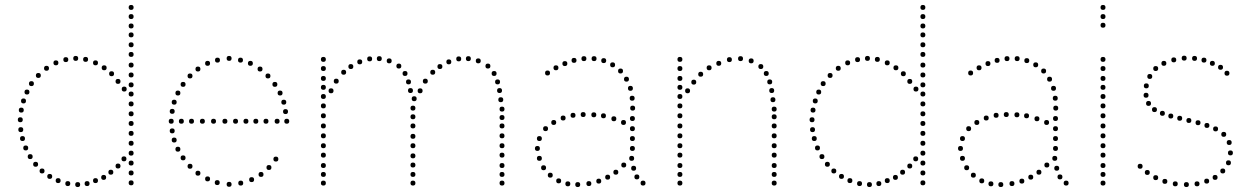

<svg xmlns="http://www.w3.org/2000/svg" viewBox="-20 -750 5052 776"><path d="M366 -486Q356 -486 356 -496Q356 -506 366 -506Q376 -506 376 -496Q376 -486 366 -486ZM326 -500Q316 -500 316 -510Q316 -520 326 -520Q336 -520 336 -510Q336 -500 326 -500ZM286 -504Q276 -504 276 -514Q276 -524 286 -524Q296 -524 296 -514Q296 -504 286 -504ZM246 -499Q236 -499 236 -509Q236 -519 246 -519Q256 -519 256 -509Q256 -499 246 -499ZM206 -486Q196 -486 196 -496Q196 -506 206 -506Q216 -506 216 -496Q216 -486 206 -486ZM401 -466Q391 -466 391 -476Q391 -486 401 -486Q411 -486 411 -476Q411 -466 401 -466ZM168 -464Q158 -464 158 -474Q158 -484 168 -484Q178 -484 178 -474Q178 -464 168 -464ZM431 -442Q421 -442 421 -452Q421 -462 431 -462Q441 -462 441 -452Q441 -442 431 -442ZM135 -435Q125 -435 125 -445Q125 -455 135 -455Q145 -455 145 -445Q145 -435 135 -435ZM89 -368Q79 -368 79 -378Q79 -388 89 -388Q99 -388 99 -378Q99 -368 89 -368ZM75 -332Q65 -332 65 -342Q65 -352 75 -352Q85 -352 85 -342Q85 -332 75 -332ZM62 -256Q52 -256 52 -266Q52 -276 62 -276Q72 -276 72 -266Q72 -256 62 -256ZM64 -216Q54 -216 54 -226Q54 -236 64 -236Q74 -236 74 -226Q74 -216 64 -216ZM71 -180Q61 -180 61 -190Q61 -200 71 -200Q81 -200 81 -190Q81 -180 71 -180ZM84 -142Q74 -142 74 -152Q74 -162 84 -162Q94 -162 94 -152Q94 -142 84 -142ZM102 -107Q92 -107 92 -117Q92 -127 102 -127Q112 -127 112 -117Q112 -107 102 -107ZM457 -69Q447 -69 447 -79Q447 -89 457 -89Q467 -89 467 -79Q467 -69 457 -69ZM124 -76Q114 -76 114 -86Q114 -96 124 -96Q134 -96 134 -86Q134 -76 124 -76ZM399 -23Q389 -23 389 -33Q389 -43 399 -43Q409 -43 409 -33Q409 -23 399 -23ZM366 -10Q356 -10 356 -20Q356 -30 366 -30Q376 -30 376 -20Q376 -10 366 -10ZM215 -10Q205 -10 205 -20Q205 -30 215 -30Q225 -30 225 -20Q225 -10 215 -10ZM181 -27Q171 -27 171 -37Q171 -47 181 -47Q191 -47 191 -37Q191 -27 181 -27ZM510 -241Q500 -241 500 -251Q500 -261 510 -261Q520 -261 520 -251Q520 -241 510 -241ZM510 -201Q500 -201 500 -211Q500 -221 510 -221Q520 -221 520 -211Q520 -201 510 -201ZM510 -161Q500 -161 500 -171Q500 -181 510 -181Q520 -181 520 -171Q520 -161 510 -161ZM510 -121Q500 -121 500 -131Q500 -141 510 -141Q520 -141 520 -131Q520 -121 510 -121ZM510 -81Q500 -81 500 -91Q500 -101 510 -101Q520 -101 520 -91Q520 -81 510 -81ZM510 -41Q500 -41 500 -51Q500 -61 510 -61Q520 -61 520 -51Q520 -41 510 -41ZM510 -1Q500 -1 500 -11Q500 -21 510 -21Q520 -21 520 -11Q520 -1 510 -1ZM510 -559Q500 -559 500 -569Q500 -579 510 -579Q520 -579 520 -569Q520 -559 510 -559ZM510 -520Q500 -520 500 -530Q500 -540 510 -540Q520 -540 520 -530Q520 -520 510 -520ZM510 -477Q500 -477 500 -487Q500 -497 510 -497Q520 -497 520 -487Q520 -477 510 -477ZM510 -397Q500 -397 500 -407Q500 -417 510 -417Q520 -417 520 -407Q520 -397 510 -397ZM510 -360Q500 -360 500 -370Q500 -380 510 -380Q520 -380 520 -370Q520 -360 510 -360ZM510 -320Q500 -320 500 -330Q500 -340 510 -340Q520 -340 520 -330Q520 -320 510 -320ZM510 -280Q500 -280 500 -290Q500 -300 510 -300Q520 -300 520 -290Q520 -280 510 -280ZM510 -710Q500 -710 500 -720Q500 -730 510 -730Q520 -730 520 -720Q520 -710 510 -710ZM510 -673Q500 -673 500 -683Q500 -693 510 -693Q520 -693 520 -683Q520 -673 510 -673ZM510 -635Q500 -635 500 -645Q500 -655 510 -655Q520 -655 520 -645Q520 -635 510 -635ZM510 -599Q500 -599 500 -609Q500 -619 510 -619Q520 -619 520 -609Q520 -599 510 -599ZM510 -437Q500 -437 500 -447Q500 -457 510 -457Q520 -457 520 -447Q520 -437 510 -437ZM107 -402Q97 -402 97 -412Q97 -422 107 -422Q117 -422 117 -412Q117 -402 107 -402ZM66 -295Q56 -295 56 -305Q56 -315 66 -315Q76 -315 76 -305Q76 -295 66 -295ZM457 -411Q447 -411 447 -421Q447 -431 457 -431Q467 -431 467 -421Q467 -411 457 -411ZM482 -380Q472 -380 472 -390Q472 -400 482 -400Q492 -400 492 -390Q492 -380 482 -380ZM481 -98Q471 -98 471 -108Q471 -118 481 -118Q491 -118 491 -108Q491 -98 481 -98ZM294 6Q284 6 284 -4Q284 -14 294 -14Q304 -14 304 -4Q304 6 294 6ZM332 2Q322 2 322 -8Q322 -18 332 -18Q342 -18 342 -8Q342 2 332 2ZM428 -44Q418 -44 418 -54Q418 -64 428 -64Q438 -64 438 -54Q438 -44 428 -44ZM254 2Q244 2 244 -8Q244 -18 254 -18Q264 -18 264 -8Q264 2 254 2ZM150 -49Q140 -49 140 -59Q140 -69 150 -69Q160 -69 160 -59Q160 -49 150 -49Z M906 -504Q896 -504 896 -514Q896 -524 906 -524Q916 -524 916 -514Q916 -504 906 -504ZM952 -497Q942 -497 942 -507Q942 -517 952 -517Q962 -517 962 -507Q962 -497 952 -497ZM992 -484Q982 -484 982 -494Q982 -504 992 -504Q1002 -504 1002 -494Q1002 -484 992 -484ZM1031 -461Q1021 -461 1021 -471Q1021 -481 1031 -481Q1041 -481 1041 -471Q1041 -461 1031 -461ZM1063 -433Q1053 -433 1053 -443Q1053 -453 1063 -453Q1073 -453 1073 -443Q1073 -433 1063 -433ZM1112 -364Q1102 -364 1102 -374Q1102 -384 1112 -384Q1122 -384 1122 -374Q1122 -364 1112 -364ZM1127 -327Q1117 -327 1117 -337Q1117 -347 1127 -347Q1137 -347 1137 -337Q1137 -327 1127 -327ZM1139 -250Q1129 -250 1129 -260Q1129 -270 1139 -270Q1149 -270 1149 -260Q1149 -250 1139 -250ZM1091 -399Q1081 -399 1081 -409Q1081 -419 1091 -419Q1101 -419 1101 -409Q1101 -399 1091 -399ZM1134 -289Q1124 -289 1124 -299Q1124 -309 1134 -309Q1144 -309 1144 -299Q1144 -289 1134 -289ZM859 -497Q849 -497 849 -507Q849 -517 859 -517Q869 -517 869 -507Q869 -497 859 -497ZM819 -484Q809 -484 809 -494Q809 -504 819 -504Q829 -504 829 -494Q829 -484 819 -484ZM780 -461Q770 -461 770 -471Q770 -481 780 -481Q790 -481 790 -471Q790 -461 780 -461ZM748 -433Q738 -433 738 -443Q738 -453 748 -453Q758 -453 758 -443Q758 -433 748 -433ZM699 -364Q689 -364 689 -374Q689 -384 699 -384Q709 -384 709 -374Q709 -364 699 -364ZM684 -327Q674 -327 674 -337Q674 -347 684 -347Q694 -347 694 -337Q694 -327 684 -327ZM672 -250Q662 -250 662 -260Q662 -270 672 -270Q682 -270 682 -260Q682 -250 672 -250ZM720 -399Q710 -399 710 -409Q710 -419 720 -419Q730 -419 730 -409Q730 -399 720 -399ZM676 -290Q666 -290 666 -300Q666 -310 676 -310Q686 -310 686 -300Q686 -290 676 -290ZM906 -15Q916 -15 916 -5Q916 5 906 5Q896 5 896 -5Q896 -15 906 -15ZM953 -20Q963 -20 963 -10Q963 0 953 0Q943 0 943 -10Q943 -20 953 -20ZM997 -34Q1007 -34 1007 -24Q1007 -14 997 -14Q987 -14 987 -24Q987 -34 997 -34ZM1035 -55Q1045 -55 1045 -45Q1045 -35 1035 -35Q1025 -35 1025 -45Q1025 -55 1035 -55ZM1067 -83Q1077 -83 1077 -73Q1077 -63 1067 -63Q1057 -63 1057 -73Q1057 -83 1067 -83ZM1095 -117Q1105 -117 1105 -107Q1105 -97 1095 -97Q1085 -97 1085 -107Q1085 -117 1095 -117ZM858 -22Q868 -22 868 -12Q868 -2 858 -2Q848 -2 848 -12Q848 -22 858 -22ZM819 -37Q829 -37 829 -27Q829 -17 819 -17Q809 -17 809 -27Q809 -37 819 -37ZM780 -60Q790 -60 790 -50Q790 -40 780 -40Q770 -40 770 -50Q770 -60 780 -60ZM748 -88Q758 -88 758 -78Q758 -68 748 -68Q738 -68 738 -78Q738 -88 748 -88ZM699 -157Q709 -157 709 -147Q709 -137 699 -137Q689 -137 689 -147Q689 -157 699 -157ZM684 -194Q694 -194 694 -184Q694 -174 684 -174Q674 -174 674 -184Q674 -194 684 -194ZM720 -122Q730 -122 730 -112Q730 -102 720 -102Q710 -102 710 -112Q710 -122 720 -122ZM676 -231Q686 -231 686 -221Q686 -211 676 -211Q666 -211 666 -221Q666 -231 676 -231ZM1100 -250Q1090 -250 1090 -260Q1090 -270 1100 -270Q1110 -270 1110 -260Q1110 -250 1100 -250ZM1055 -250Q1045 -250 1045 -260Q1045 -270 1055 -270Q1065 -270 1065 -260Q1065 -250 1055 -250ZM1014 -250Q1004 -250 1004 -260Q1004 -270 1014 -270Q1024 -270 1024 -260Q1024 -250 1014 -250ZM974 -250Q964 -250 964 -260Q964 -270 974 -270Q984 -270 984 -260Q984 -250 974 -250ZM932 -250Q922 -250 922 -260Q922 -270 932 -270Q942 -270 942 -260Q942 -250 932 -250ZM889 -250Q879 -250 879 -260Q879 -270 889 -270Q899 -270 899 -260Q899 -250 889 -250ZM843 -250Q833 -250 833 -260Q833 -270 843 -270Q853 -270 853 -260Q853 -250 843 -250ZM798 -250Q788 -250 788 -260Q788 -270 798 -270Q808 -270 808 -260Q808 -250 798 -250ZM754 -250Q744 -250 744 -260Q744 -270 754 -270Q764 -270 764 -260Q764 -250 754 -250ZM713 -250Q703 -250 703 -260Q703 -270 713 -270Q723 -270 723 -260Q723 -250 713 -250Z M1287 -231Q1277 -231 1277 -241Q1277 -251 1287 -251Q1297 -251 1297 -241Q1297 -231 1287 -231ZM1287 -191Q1277 -191 1277 -201Q1277 -211 1287 -211Q1297 -211 1297 -201Q1297 -191 1287 -191ZM1287 -151Q1277 -151 1277 -161Q1277 -171 1287 -171Q1297 -171 1297 -161Q1297 -151 1287 -151ZM1287 -113Q1277 -113 1277 -123Q1277 -133 1287 -133Q1297 -133 1297 -123Q1297 -113 1287 -113ZM1287 -71Q1277 -71 1277 -81Q1277 -91 1287 -91Q1297 -91 1297 -81Q1297 -71 1287 -71ZM1287 -35Q1277 -35 1277 -45Q1277 -55 1287 -55Q1297 -55 1297 -45Q1297 -35 1287 -35ZM1287 0Q1277 0 1277 -10Q1277 -20 1287 -20Q1297 -20 1297 -10Q1297 0 1287 0ZM1287 -500Q1277 -500 1277 -510Q1277 -520 1287 -520Q1297 -520 1297 -510Q1297 -500 1287 -500ZM1287 -387Q1277 -387 1277 -397Q1277 -407 1287 -407Q1297 -407 1297 -397Q1297 -387 1287 -387ZM1287 -350Q1277 -350 1277 -360Q1277 -370 1287 -370Q1297 -370 1297 -360Q1297 -350 1287 -350ZM1287 -312Q1277 -312 1277 -322Q1277 -332 1287 -332Q1297 -332 1297 -322Q1297 -312 1287 -312ZM1287 -272Q1277 -272 1277 -282Q1277 -292 1287 -292Q1297 -292 1297 -282Q1297 -272 1287 -272ZM1287 -423Q1277 -423 1277 -433Q1277 -443 1287 -443Q1297 -443 1297 -433Q1297 -423 1287 -423ZM1287 -463Q1277 -463 1277 -473Q1277 -483 1287 -483Q1297 -483 1297 -473Q1297 -463 1287 -463ZM1649 -231Q1639 -231 1639 -241Q1639 -251 1649 -251Q1659 -251 1659 -241Q1659 -231 1649 -231ZM1649 -189Q1639 -189 1639 -199Q1639 -209 1649 -209Q1659 -209 1659 -199Q1659 -189 1649 -189ZM1649 -151Q1639 -151 1639 -161Q1639 -171 1649 -171Q1659 -171 1659 -161Q1659 -151 1649 -151ZM1649 -110Q1639 -110 1639 -120Q1639 -130 1649 -130Q1659 -130 1659 -120Q1659 -110 1649 -110ZM1649 -73Q1639 -73 1639 -83Q1639 -93 1649 -93Q1659 -93 1659 -83Q1659 -73 1649 -73ZM1649 -35Q1639 -35 1639 -45Q1639 -55 1649 -55Q1659 -55 1659 -45Q1659 -35 1649 -35ZM1649 0Q1639 0 1639 -10Q1639 -20 1649 -20Q1659 -20 1659 -10Q1659 0 1649 0ZM1474 -502Q1464 -502 1464 -512Q1464 -522 1474 -522Q1484 -522 1484 -512Q1484 -502 1474 -502ZM1513 -503Q1503 -503 1503 -513Q1503 -523 1513 -523Q1523 -523 1523 -513Q1523 -503 1513 -503ZM1553 -494Q1543 -494 1543 -504Q1543 -514 1553 -514Q1563 -514 1563 -504Q1563 -494 1553 -494ZM1592 -473Q1582 -473 1582 -483Q1582 -493 1592 -493Q1602 -493 1602 -483Q1602 -473 1592 -473ZM1617 -443Q1607 -443 1607 -453Q1607 -463 1617 -463Q1627 -463 1627 -453Q1627 -443 1617 -443ZM1639 -374Q1629 -374 1629 -384Q1629 -394 1639 -394Q1649 -394 1649 -384Q1649 -374 1639 -374ZM1654 -341Q1644 -341 1644 -351Q1644 -361 1654 -361Q1664 -361 1664 -351Q1664 -341 1654 -341ZM1631 -409Q1621 -409 1621 -419Q1621 -429 1631 -429Q1641 -429 1641 -419Q1641 -409 1631 -409ZM1649 -303Q1639 -303 1639 -313Q1639 -323 1649 -323Q1659 -323 1659 -313Q1659 -303 1649 -303ZM1434 -490Q1424 -490 1424 -500Q1424 -510 1434 -510Q1444 -510 1444 -500Q1444 -490 1434 -490ZM1649 -268Q1639 -268 1639 -278Q1639 -288 1649 -288Q1659 -288 1659 -278Q1659 -268 1649 -268ZM1398 -471Q1388 -471 1388 -481Q1388 -491 1398 -491Q1408 -491 1408 -481Q1408 -471 1398 -471ZM1369 -448Q1359 -448 1359 -458Q1359 -468 1369 -468Q1379 -468 1379 -458Q1379 -448 1369 -448ZM1339 -412Q1329 -412 1329 -422Q1329 -432 1339 -432Q1349 -432 1349 -422Q1349 -412 1339 -412ZM1318 -373Q1308 -373 1308 -383Q1308 -393 1318 -393Q1328 -393 1328 -383Q1328 -373 1318 -373ZM2009 -231Q1999 -231 1999 -241Q1999 -251 2009 -251Q2019 -251 2019 -241Q2019 -231 2009 -231ZM2009 -191Q1999 -191 1999 -201Q1999 -211 2009 -211Q2019 -211 2019 -201Q2019 -191 2009 -191ZM2009 -151Q1999 -151 1999 -161Q1999 -171 2009 -171Q2019 -171 2019 -161Q2019 -151 2009 -151ZM2009 -113Q1999 -113 1999 -123Q1999 -133 2009 -133Q2019 -133 2019 -123Q2019 -113 2009 -113ZM2009 -71Q1999 -71 1999 -81Q1999 -91 2009 -91Q2019 -91 2019 -81Q2019 -71 2009 -71ZM2009 -35Q1999 -35 1999 -45Q1999 -55 2009 -55Q2019 -55 2019 -45Q2019 -35 2009 -35ZM2009 0Q1999 0 1999 -10Q1999 -20 2009 -20Q2019 -20 2019 -10Q2019 0 2009 0ZM1834 -502Q1824 -502 1824 -512Q1824 -522 1834 -522Q1844 -522 1844 -512Q1844 -502 1834 -502ZM1873 -503Q1863 -503 1863 -513Q1863 -523 1873 -523Q1883 -523 1883 -513Q1883 -503 1873 -503ZM1913 -494Q1903 -494 1903 -504Q1903 -514 1913 -514Q1923 -514 1923 -504Q1923 -494 1913 -494ZM1952 -473Q1942 -473 1942 -483Q1942 -493 1952 -493Q1962 -493 1962 -483Q1962 -473 1952 -473ZM1977 -443Q1967 -443 1967 -453Q1967 -463 1977 -463Q1987 -463 1987 -453Q1987 -443 1977 -443ZM1999 -374Q1989 -374 1989 -384Q1989 -394 1999 -394Q2009 -394 2009 -384Q2009 -374 1999 -374ZM2004 -337Q1994 -337 1994 -347Q1994 -357 2004 -357Q2014 -357 2014 -347Q2014 -337 2004 -337ZM1991 -409Q1981 -409 1981 -419Q1981 -429 1991 -429Q2001 -429 2001 -419Q2001 -409 1991 -409ZM2009 -299Q1999 -299 1999 -309Q1999 -319 2009 -319Q2019 -319 2019 -309Q2019 -299 2009 -299ZM1794 -490Q1784 -490 1784 -500Q1784 -510 1794 -510Q1804 -510 1804 -500Q1804 -490 1794 -490ZM2009 -265Q1999 -265 1999 -275Q1999 -285 2009 -285Q2019 -285 2019 -275Q2019 -265 2009 -265ZM1758 -471Q1748 -471 1748 -481Q1748 -491 1758 -491Q1768 -491 1768 -481Q1768 -471 1758 -471ZM1729 -448Q1719 -448 1719 -458Q1719 -468 1729 -468Q1739 -468 1739 -458Q1739 -448 1729 -448ZM1699 -412Q1689 -412 1689 -422Q1689 -432 1699 -432Q1709 -432 1709 -422Q1709 -412 1699 -412ZM1678 -373Q1668 -373 1668 -383Q1668 -393 1678 -393Q1688 -393 1688 -383Q1688 -373 1678 -373Z M2300 -496Q2290 -496 2290 -506Q2290 -516 2300 -516Q2310 -516 2310 -506Q2310 -496 2300 -496ZM2340 -503Q2330 -503 2330 -513Q2330 -523 2340 -523Q2350 -523 2350 -513Q2350 -503 2340 -503ZM2381 -503Q2371 -503 2371 -513Q2371 -523 2381 -523Q2391 -523 2391 -513Q2391 -503 2381 -503ZM2420 -495Q2410 -495 2410 -505Q2410 -515 2420 -515Q2430 -515 2430 -505Q2430 -495 2420 -495ZM2227 -466Q2217 -466 2217 -476Q2217 -486 2227 -486Q2237 -486 2237 -476Q2237 -466 2227 -466ZM2456 -478Q2446 -478 2446 -488Q2446 -498 2456 -498Q2466 -498 2466 -488Q2466 -478 2456 -478ZM2488 -453Q2478 -453 2478 -463Q2478 -473 2488 -473Q2498 -473 2498 -463Q2498 -453 2488 -453ZM2512 -420Q2502 -420 2502 -430Q2502 -440 2512 -440Q2522 -440 2522 -430Q2522 -420 2512 -420ZM2528 -383Q2518 -383 2518 -393Q2518 -403 2528 -403Q2538 -403 2538 -393Q2538 -383 2528 -383ZM2535 -343Q2525 -343 2525 -353Q2525 -363 2535 -363Q2545 -363 2545 -353Q2545 -343 2535 -343ZM2537 -303Q2527 -303 2527 -313Q2527 -323 2537 -323Q2547 -323 2547 -313Q2547 -303 2537 -303ZM2256 -263Q2246 -263 2246 -273Q2246 -283 2256 -283Q2266 -283 2266 -273Q2266 -263 2256 -263ZM2296 -274Q2286 -274 2286 -284Q2286 -294 2296 -294Q2306 -294 2306 -284Q2306 -274 2296 -274ZM2461 -260Q2451 -260 2451 -270Q2451 -280 2461 -280Q2471 -280 2471 -270Q2471 -260 2461 -260ZM2500 -245Q2490 -245 2490 -255Q2490 -265 2500 -265Q2510 -265 2510 -255Q2510 -245 2500 -245ZM2536 -261Q2526 -261 2526 -271Q2526 -281 2536 -281Q2546 -281 2546 -271Q2546 -261 2536 -261ZM2185 -220Q2175 -220 2175 -230Q2175 -240 2185 -240Q2195 -240 2195 -230Q2195 -220 2185 -220ZM2536 -220Q2526 -220 2526 -230Q2526 -240 2536 -240Q2546 -240 2546 -230Q2546 -220 2536 -220ZM2160 -180Q2150 -180 2150 -190Q2150 -200 2160 -200Q2170 -200 2170 -190Q2170 -180 2160 -180ZM2536 -180Q2526 -180 2526 -190Q2526 -200 2536 -200Q2546 -200 2546 -190Q2546 -180 2536 -180ZM2536 -140Q2526 -140 2526 -150Q2526 -160 2536 -160Q2546 -160 2546 -150Q2546 -140 2536 -140ZM2160 -100Q2150 -100 2150 -110Q2150 -120 2160 -120Q2170 -120 2170 -110Q2170 -100 2160 -100ZM2533 -100Q2523 -100 2523 -110Q2523 -120 2533 -120Q2543 -120 2543 -110Q2543 -100 2533 -100ZM2177 -62Q2167 -62 2167 -72Q2167 -82 2177 -82Q2187 -82 2187 -72Q2187 -62 2177 -62ZM2501 -73Q2491 -73 2491 -83Q2491 -93 2501 -93Q2511 -93 2511 -83Q2511 -73 2501 -73ZM2541 -60Q2531 -60 2531 -70Q2531 -80 2541 -80Q2551 -80 2551 -70Q2551 -60 2541 -60ZM2204 -32Q2194 -32 2194 -42Q2194 -52 2204 -52Q2214 -52 2214 -42Q2214 -32 2204 -32ZM2436 -24Q2426 -24 2426 -34Q2426 -44 2436 -44Q2446 -44 2446 -34Q2446 -24 2436 -24ZM2469 -44Q2459 -44 2459 -54Q2459 -64 2469 -64Q2479 -64 2479 -54Q2479 -44 2469 -44ZM2554 -25Q2544 -25 2544 -35Q2544 -45 2554 -45Q2564 -45 2564 -35Q2564 -25 2554 -25ZM2263 -483Q2253 -483 2253 -493Q2253 -503 2263 -503Q2273 -503 2273 -493Q2273 -483 2263 -483ZM2193 -445Q2183 -445 2183 -455Q2183 -465 2193 -465Q2203 -465 2203 -455Q2203 -445 2193 -445ZM2579 0Q2569 0 2569 -10Q2569 -20 2579 -20Q2589 -20 2589 -10Q2589 0 2579 0ZM2152 -140Q2142 -140 2142 -150Q2142 -160 2152 -160Q2162 -160 2162 -150Q2162 -140 2152 -140ZM2419 -272Q2409 -272 2409 -282Q2409 -292 2419 -292Q2429 -292 2429 -282Q2429 -272 2419 -272ZM2380 -276Q2370 -276 2370 -286Q2370 -296 2380 -296Q2390 -296 2390 -286Q2390 -276 2380 -276ZM2337 -277Q2327 -277 2327 -287Q2327 -297 2337 -297Q2347 -297 2347 -287Q2347 -277 2337 -277ZM2218 -245Q2208 -245 2208 -255Q2208 -265 2218 -265Q2228 -265 2228 -255Q2228 -245 2218 -245ZM2238 -9Q2228 -9 2228 -19Q2228 -29 2238 -29Q2248 -29 2248 -19Q2248 -9 2238 -9ZM2275 3Q2265 3 2265 -7Q2265 -17 2275 -17Q2285 -17 2285 -7Q2285 3 2275 3ZM2315 6Q2305 6 2305 -4Q2305 -14 2315 -14Q2325 -14 2325 -4Q2325 6 2315 6ZM2360 2Q2350 2 2350 -8Q2350 -18 2360 -18Q2370 -18 2370 -8Q2370 2 2360 2ZM2400 -8Q2390 -8 2390 -18Q2390 -28 2400 -28Q2410 -28 2410 -18Q2410 -8 2400 -8Z M2728 -231Q2718 -231 2718 -241Q2718 -251 2728 -251Q2738 -251 2738 -241Q2738 -231 2728 -231ZM2728 -191Q2718 -191 2718 -201Q2718 -211 2728 -211Q2738 -211 2738 -201Q2738 -191 2728 -191ZM2728 -151Q2718 -151 2718 -161Q2718 -171 2728 -171Q2738 -171 2738 -161Q2738 -151 2728 -151ZM2728 -113Q2718 -113 2718 -123Q2718 -133 2728 -133Q2738 -133 2738 -123Q2738 -113 2728 -113ZM2728 -71Q2718 -71 2718 -81Q2718 -91 2728 -91Q2738 -91 2738 -81Q2738 -71 2728 -71ZM2728 -35Q2718 -35 2718 -45Q2718 -55 2728 -55Q2738 -55 2738 -45Q2738 -35 2728 -35ZM2728 0Q2718 0 2718 -10Q2718 -20 2728 -20Q2738 -20 2738 -10Q2738 0 2728 0ZM2728 -500Q2718 -500 2718 -510Q2718 -520 2728 -520Q2738 -520 2738 -510Q2738 -500 2728 -500ZM2728 -387Q2718 -387 2718 -397Q2718 -407 2728 -407Q2738 -407 2738 -397Q2738 -387 2728 -387ZM2728 -350Q2718 -350 2718 -360Q2718 -370 2728 -370Q2738 -370 2738 -360Q2738 -350 2728 -350ZM2728 -312Q2718 -312 2718 -322Q2718 -332 2728 -332Q2738 -332 2738 -322Q2738 -312 2728 -312ZM2728 -272Q2718 -272 2718 -282Q2718 -292 2728 -292Q2738 -292 2738 -282Q2738 -272 2728 -272ZM2728 -423Q2718 -423 2718 -433Q2718 -443 2728 -443Q2738 -443 2738 -433Q2738 -423 2728 -423ZM2728 -463Q2718 -463 2718 -473Q2718 -483 2728 -483Q2738 -483 2738 -473Q2738 -463 2728 -463ZM3109 -231Q3099 -231 3099 -241Q3099 -251 3109 -251Q3119 -251 3119 -241Q3119 -231 3109 -231ZM3109 -191Q3099 -191 3099 -201Q3099 -211 3109 -211Q3119 -211 3119 -201Q3119 -191 3109 -191ZM3109 -151Q3099 -151 3099 -161Q3099 -171 3109 -171Q3119 -171 3119 -161Q3119 -151 3109 -151ZM3109 -113Q3099 -113 3099 -123Q3099 -133 3109 -133Q3119 -133 3119 -123Q3119 -113 3109 -113ZM3109 -71Q3099 -71 3099 -81Q3099 -91 3109 -91Q3119 -91 3119 -81Q3119 -71 3109 -71ZM3109 -35Q3099 -35 3099 -45Q3099 -55 3109 -55Q3119 -55 3119 -45Q3119 -35 3109 -35ZM3109 0Q3099 0 3099 -10Q3099 -20 3109 -20Q3119 -20 3119 -10Q3119 0 3109 0ZM2928 -499Q2918 -499 2918 -509Q2918 -519 2928 -519Q2938 -519 2938 -509Q2938 -499 2928 -499ZM2973 -503Q2963 -503 2963 -513Q2963 -523 2973 -523Q2983 -523 2983 -513Q2983 -503 2973 -503ZM3016 -494Q3006 -494 3006 -504Q3006 -514 3016 -514Q3026 -514 3026 -504Q3026 -494 3016 -494ZM3055 -471Q3045 -471 3045 -481Q3045 -491 3055 -491Q3065 -491 3065 -481Q3065 -471 3055 -471ZM3077 -443Q3067 -443 3067 -453Q3067 -463 3077 -463Q3087 -463 3087 -453Q3087 -443 3077 -443ZM3099 -374Q3089 -374 3089 -384Q3089 -394 3099 -394Q3109 -394 3109 -384Q3109 -374 3099 -374ZM3104 -337Q3094 -337 3094 -347Q3094 -357 3104 -357Q3114 -357 3114 -347Q3114 -337 3104 -337ZM3091 -409Q3081 -409 3081 -419Q3081 -429 3091 -429Q3101 -429 3101 -419Q3101 -409 3091 -409ZM3109 -299Q3099 -299 3099 -309Q3099 -319 3109 -319Q3119 -319 3119 -309Q3119 -299 3109 -299ZM2885 -484Q2875 -484 2875 -494Q2875 -504 2885 -504Q2895 -504 2895 -494Q2895 -484 2885 -484ZM3109 -268Q3099 -268 3099 -278Q3099 -288 3109 -288Q3119 -288 3119 -278Q3119 -268 3109 -268ZM2846 -466Q2836 -466 2836 -476Q2836 -486 2846 -486Q2856 -486 2856 -476Q2856 -466 2846 -466ZM2812 -440Q2802 -440 2802 -450Q2802 -460 2812 -460Q2822 -460 2822 -450Q2822 -440 2812 -440ZM2784 -408Q2774 -408 2774 -418Q2774 -428 2784 -428Q2794 -428 2794 -418Q2794 -408 2784 -408ZM2759 -373Q2749 -373 2749 -383Q2749 -393 2759 -393Q2769 -393 2769 -383Q2769 -373 2759 -373Z M3566 -486Q3556 -486 3556 -496Q3556 -506 3566 -506Q3576 -506 3576 -496Q3576 -486 3566 -486ZM3526 -500Q3516 -500 3516 -510Q3516 -520 3526 -520Q3536 -520 3536 -510Q3536 -500 3526 -500ZM3486 -504Q3476 -504 3476 -514Q3476 -524 3486 -524Q3496 -524 3496 -514Q3496 -504 3486 -504ZM3446 -499Q3436 -499 3436 -509Q3436 -519 3446 -519Q3456 -519 3456 -509Q3456 -499 3446 -499ZM3406 -486Q3396 -486 3396 -496Q3396 -506 3406 -506Q3416 -506 3416 -496Q3416 -486 3406 -486ZM3601 -466Q3591 -466 3591 -476Q3591 -486 3601 -486Q3611 -486 3611 -476Q3611 -466 3601 -466ZM3368 -464Q3358 -464 3358 -474Q3358 -484 3368 -484Q3378 -484 3378 -474Q3378 -464 3368 -464ZM3631 -442Q3621 -442 3621 -452Q3621 -462 3631 -462Q3641 -462 3641 -452Q3641 -442 3631 -442ZM3335 -435Q3325 -435 3325 -445Q3325 -455 3335 -455Q3345 -455 3345 -445Q3345 -435 3335 -435ZM3289 -368Q3279 -368 3279 -378Q3279 -388 3289 -388Q3299 -388 3299 -378Q3299 -368 3289 -368ZM3275 -332Q3265 -332 3265 -342Q3265 -352 3275 -352Q3285 -352 3285 -342Q3285 -332 3275 -332ZM3262 -256Q3252 -256 3252 -266Q3252 -276 3262 -276Q3272 -276 3272 -266Q3272 -256 3262 -256ZM3264 -216Q3254 -216 3254 -226Q3254 -236 3264 -236Q3274 -236 3274 -226Q3274 -216 3264 -216ZM3271 -180Q3261 -180 3261 -190Q3261 -200 3271 -200Q3281 -200 3281 -190Q3281 -180 3271 -180ZM3284 -142Q3274 -142 3274 -152Q3274 -162 3284 -162Q3294 -162 3294 -152Q3294 -142 3284 -142ZM3302 -107Q3292 -107 3292 -117Q3292 -127 3302 -127Q3312 -127 3312 -117Q3312 -107 3302 -107ZM3657 -69Q3647 -69 3647 -79Q3647 -89 3657 -89Q3667 -89 3667 -79Q3667 -69 3657 -69ZM3324 -76Q3314 -76 3314 -86Q3314 -96 3324 -96Q3334 -96 3334 -86Q3334 -76 3324 -76ZM3599 -23Q3589 -23 3589 -33Q3589 -43 3599 -43Q3609 -43 3609 -33Q3609 -23 3599 -23ZM3566 -10Q3556 -10 3556 -20Q3556 -30 3566 -30Q3576 -30 3576 -20Q3576 -10 3566 -10ZM3415 -10Q3405 -10 3405 -20Q3405 -30 3415 -30Q3425 -30 3425 -20Q3425 -10 3415 -10ZM3381 -27Q3371 -27 3371 -37Q3371 -47 3381 -47Q3391 -47 3391 -37Q3391 -27 3381 -27ZM3710 -241Q3700 -241 3700 -251Q3700 -261 3710 -261Q3720 -261 3720 -251Q3720 -241 3710 -241ZM3710 -201Q3700 -201 3700 -211Q3700 -221 3710 -221Q3720 -221 3720 -211Q3720 -201 3710 -201ZM3710 -161Q3700 -161 3700 -171Q3700 -181 3710 -181Q3720 -181 3720 -171Q3720 -161 3710 -161ZM3710 -121Q3700 -121 3700 -131Q3700 -141 3710 -141Q3720 -141 3720 -131Q3720 -121 3710 -121ZM3710 -81Q3700 -81 3700 -91Q3700 -101 3710 -101Q3720 -101 3720 -91Q3720 -81 3710 -81ZM3710 -41Q3700 -41 3700 -51Q3700 -61 3710 -61Q3720 -61 3720 -51Q3720 -41 3710 -41ZM3710 -1Q3700 -1 3700 -11Q3700 -21 3710 -21Q3720 -21 3720 -11Q3720 -1 3710 -1ZM3710 -559Q3700 -559 3700 -569Q3700 -579 3710 -579Q3720 -579 3720 -569Q3720 -559 3710 -559ZM3710 -520Q3700 -520 3700 -530Q3700 -540 3710 -540Q3720 -540 3720 -530Q3720 -520 3710 -520ZM3710 -477Q3700 -477 3700 -487Q3700 -497 3710 -497Q3720 -497 3720 -487Q3720 -477 3710 -477ZM3710 -397Q3700 -397 3700 -407Q3700 -417 3710 -417Q3720 -417 3720 -407Q3720 -397 3710 -397ZM3710 -360Q3700 -360 3700 -370Q3700 -380 3710 -380Q3720 -380 3720 -370Q3720 -360 3710 -360ZM3710 -320Q3700 -320 3700 -330Q3700 -340 3710 -340Q3720 -340 3720 -330Q3720 -320 3710 -320ZM3710 -280Q3700 -280 3700 -290Q3700 -300 3710 -300Q3720 -300 3720 -290Q3720 -280 3710 -280ZM3710 -710Q3700 -710 3700 -720Q3700 -730 3710 -730Q3720 -730 3720 -720Q3720 -710 3710 -710ZM3710 -673Q3700 -673 3700 -683Q3700 -693 3710 -693Q3720 -693 3720 -683Q3720 -673 3710 -673ZM3710 -635Q3700 -635 3700 -645Q3700 -655 3710 -655Q3720 -655 3720 -645Q3720 -635 3710 -635ZM3710 -599Q3700 -599 3700 -609Q3700 -619 3710 -619Q3720 -619 3720 -609Q3720 -599 3710 -599ZM3710 -437Q3700 -437 3700 -447Q3700 -457 3710 -457Q3720 -457 3720 -447Q3720 -437 3710 -437ZM3307 -402Q3297 -402 3297 -412Q3297 -422 3307 -422Q3317 -422 3317 -412Q3317 -402 3307 -402ZM3266 -295Q3256 -295 3256 -305Q3256 -315 3266 -315Q3276 -315 3276 -305Q3276 -295 3266 -295ZM3657 -411Q3647 -411 3647 -421Q3647 -431 3657 -431Q3667 -431 3667 -421Q3667 -411 3657 -411ZM3682 -380Q3672 -380 3672 -390Q3672 -400 3682 -400Q3692 -400 3692 -390Q3692 -380 3682 -380ZM3681 -98Q3671 -98 3671 -108Q3671 -118 3681 -118Q3691 -118 3691 -108Q3691 -98 3681 -98ZM3494 6Q3484 6 3484 -4Q3484 -14 3494 -14Q3504 -14 3504 -4Q3504 6 3494 6ZM3532 2Q3522 2 3522 -8Q3522 -18 3532 -18Q3542 -18 3542 -8Q3542 2 3532 2ZM3628 -44Q3618 -44 3618 -54Q3618 -64 3628 -64Q3638 -64 3638 -54Q3638 -44 3628 -44ZM3454 2Q3444 2 3444 -8Q3444 -18 3454 -18Q3464 -18 3464 -8Q3464 2 3454 2ZM3350 -49Q3340 -49 3340 -59Q3340 -69 3350 -69Q3360 -69 3360 -59Q3360 -49 3350 -49Z M4010 -496Q4000 -496 4000 -506Q4000 -516 4010 -516Q4020 -516 4020 -506Q4020 -496 4010 -496ZM4050 -503Q4040 -503 4040 -513Q4040 -523 4050 -523Q4060 -523 4060 -513Q4060 -503 4050 -503ZM4091 -503Q4081 -503 4081 -513Q4081 -523 4091 -523Q4101 -523 4101 -513Q4101 -503 4091 -503ZM4130 -495Q4120 -495 4120 -505Q4120 -515 4130 -515Q4140 -515 4140 -505Q4140 -495 4130 -495ZM3937 -466Q3927 -466 3927 -476Q3927 -486 3937 -486Q3947 -486 3947 -476Q3947 -466 3937 -466ZM4166 -478Q4156 -478 4156 -488Q4156 -498 4166 -498Q4176 -498 4176 -488Q4176 -478 4166 -478ZM4198 -453Q4188 -453 4188 -463Q4188 -473 4198 -473Q4208 -473 4208 -463Q4208 -453 4198 -453ZM4222 -420Q4212 -420 4212 -430Q4212 -440 4222 -440Q4232 -440 4232 -430Q4232 -420 4222 -420ZM4238 -383Q4228 -383 4228 -393Q4228 -403 4238 -403Q4248 -403 4248 -393Q4248 -383 4238 -383ZM4245 -343Q4235 -343 4235 -353Q4235 -363 4245 -363Q4255 -363 4255 -353Q4255 -343 4245 -343ZM4247 -303Q4237 -303 4237 -313Q4237 -323 4247 -323Q4257 -323 4257 -313Q4257 -303 4247 -303ZM3966 -263Q3956 -263 3956 -273Q3956 -283 3966 -283Q3976 -283 3976 -273Q3976 -263 3966 -263ZM4006 -274Q3996 -274 3996 -284Q3996 -294 4006 -294Q4016 -294 4016 -284Q4016 -274 4006 -274ZM4171 -260Q4161 -260 4161 -270Q4161 -280 4171 -280Q4181 -280 4181 -270Q4181 -260 4171 -260ZM4210 -245Q4200 -245 4200 -255Q4200 -265 4210 -265Q4220 -265 4220 -255Q4220 -245 4210 -245ZM4246 -261Q4236 -261 4236 -271Q4236 -281 4246 -281Q4256 -281 4256 -271Q4256 -261 4246 -261ZM3895 -220Q3885 -220 3885 -230Q3885 -240 3895 -240Q3905 -240 3905 -230Q3905 -220 3895 -220ZM4246 -220Q4236 -220 4236 -230Q4236 -240 4246 -240Q4256 -240 4256 -230Q4256 -220 4246 -220ZM3870 -180Q3860 -180 3860 -190Q3860 -200 3870 -200Q3880 -200 3880 -190Q3880 -180 3870 -180ZM4246 -180Q4236 -180 4236 -190Q4236 -200 4246 -200Q4256 -200 4256 -190Q4256 -180 4246 -180ZM4246 -140Q4236 -140 4236 -150Q4236 -160 4246 -160Q4256 -160 4256 -150Q4256 -140 4246 -140ZM3870 -100Q3860 -100 3860 -110Q3860 -120 3870 -120Q3880 -120 3880 -110Q3880 -100 3870 -100ZM4243 -100Q4233 -100 4233 -110Q4233 -120 4243 -120Q4253 -120 4253 -110Q4253 -100 4243 -100ZM3887 -62Q3877 -62 3877 -72Q3877 -82 3887 -82Q3897 -82 3897 -72Q3897 -62 3887 -62ZM4211 -73Q4201 -73 4201 -83Q4201 -93 4211 -93Q4221 -93 4221 -83Q4221 -73 4211 -73ZM4251 -60Q4241 -60 4241 -70Q4241 -80 4251 -80Q4261 -80 4261 -70Q4261 -60 4251 -60ZM3914 -32Q3904 -32 3904 -42Q3904 -52 3914 -52Q3924 -52 3924 -42Q3924 -32 3914 -32ZM4146 -24Q4136 -24 4136 -34Q4136 -44 4146 -44Q4156 -44 4156 -34Q4156 -24 4146 -24ZM4179 -44Q4169 -44 4169 -54Q4169 -64 4179 -64Q4189 -64 4189 -54Q4189 -44 4179 -44ZM4264 -25Q4254 -25 4254 -35Q4254 -45 4264 -45Q4274 -45 4274 -35Q4274 -25 4264 -25ZM3973 -483Q3963 -483 3963 -493Q3963 -503 3973 -503Q3983 -503 3983 -493Q3983 -483 3973 -483ZM3903 -445Q3893 -445 3893 -455Q3893 -465 3903 -465Q3913 -465 3913 -455Q3913 -445 3903 -445ZM4289 0Q4279 0 4279 -10Q4279 -20 4289 -20Q4299 -20 4299 -10Q4299 0 4289 0ZM3862 -140Q3852 -140 3852 -150Q3852 -160 3862 -160Q3872 -160 3872 -150Q3872 -140 3862 -140ZM4129 -272Q4119 -272 4119 -282Q4119 -292 4129 -292Q4139 -292 4139 -282Q4139 -272 4129 -272ZM4090 -276Q4080 -276 4080 -286Q4080 -296 4090 -296Q4100 -296 4100 -286Q4100 -276 4090 -276ZM4047 -277Q4037 -277 4037 -287Q4037 -297 4047 -297Q4057 -297 4057 -287Q4057 -277 4047 -277ZM3928 -245Q3918 -245 3918 -255Q3918 -265 3928 -265Q3938 -265 3938 -255Q3938 -245 3928 -245ZM3948 -9Q3938 -9 3938 -19Q3938 -29 3948 -29Q3958 -29 3958 -19Q3958 -9 3948 -9ZM3985 3Q3975 3 3975 -7Q3975 -17 3985 -17Q3995 -17 3995 -7Q3995 3 3985 3ZM4025 6Q4015 6 4015 -4Q4015 -14 4025 -14Q4035 -14 4035 -4Q4035 6 4025 6ZM4070 2Q4060 2 4060 -8Q4060 -18 4070 -18Q4080 -18 4080 -8Q4080 2 4070 2ZM4110 -8Q4100 -8 4100 -18Q4100 -28 4110 -28Q4120 -28 4120 -18Q4120 -8 4110 -8Z M4438 -231Q4428 -231 4428 -241Q4428 -251 4438 -251Q4448 -251 4448 -241Q4448 -231 4438 -231ZM4438 -191Q4428 -191 4428 -201Q4428 -211 4438 -211Q4448 -211 4448 -201Q4448 -191 4438 -191ZM4438 -151Q4428 -151 4428 -161Q4428 -171 4438 -171Q4448 -171 4448 -161Q4448 -151 4438 -151ZM4438 -113Q4428 -113 4428 -123Q4428 -133 4438 -133Q4448 -133 4448 -123Q4448 -113 4438 -113ZM4438 -71Q4428 -71 4428 -81Q4428 -91 4438 -91Q4448 -91 4448 -81Q4448 -71 4438 -71ZM4438 -35Q4428 -35 4428 -45Q4428 -55 4438 -55Q4448 -55 4448 -45Q4448 -35 4438 -35ZM4438 0Q4428 0 4428 -10Q4428 -20 4438 -20Q4448 -20 4448 -10Q4448 0 4438 0ZM4438 -500Q4428 -500 4428 -510Q4428 -520 4438 -520Q4448 -520 4448 -510Q4448 -500 4438 -500ZM4438 -387Q4428 -387 4428 -397Q4428 -407 4438 -407Q4448 -407 4448 -397Q4448 -387 4438 -387ZM4438 -350Q4428 -350 4428 -360Q4428 -370 4438 -370Q4448 -370 4448 -360Q4448 -350 4438 -350ZM4438 -312Q4428 -312 4428 -322Q4428 -332 4438 -332Q4448 -332 4448 -322Q4448 -312 4438 -312ZM4438 -272Q4428 -272 4428 -282Q4428 -292 4438 -292Q4448 -292 4448 -282Q4448 -272 4438 -272ZM4438 -423Q4428 -423 4428 -433Q4428 -443 4438 -443Q4448 -443 4448 -433Q4448 -423 4438 -423ZM4438 -463Q4428 -463 4428 -473Q4428 -483 4438 -483Q4448 -483 4448 -473Q4448 -463 4438 -463ZM4438 -710Q4428 -710 4428 -720Q4428 -730 4438 -730Q4448 -730 4448 -720Q4448 -710 4438 -710ZM4438 -638Q4428 -638 4428 -648Q4428 -658 4438 -658Q4448 -658 4448 -648Q4448 -638 4438 -638ZM4438 -673Q4428 -673 4428 -683Q4428 -693 4438 -693Q4448 -693 4448 -683Q4448 -673 4438 -673Z M4766 -505Q4756 -505 4756 -515Q4756 -525 4766 -525Q4776 -525 4776 -515Q4776 -505 4766 -505ZM4808 -504Q4798 -504 4798 -514Q4798 -524 4808 -524Q4818 -524 4818 -514Q4818 -504 4808 -504ZM4846 -497Q4836 -497 4836 -507Q4836 -517 4846 -517Q4856 -517 4856 -507Q4856 -497 4846 -497ZM4880 -484Q4870 -484 4870 -494Q4870 -504 4880 -504Q4890 -504 4890 -494Q4890 -484 4880 -484ZM4939 -444Q4929 -444 4929 -454Q4929 -464 4939 -464Q4949 -464 4949 -454Q4949 -444 4939 -444ZM4724 -498Q4714 -498 4714 -508Q4714 -518 4724 -518Q4734 -518 4734 -508Q4734 -498 4724 -498ZM4684 -484Q4674 -484 4674 -494Q4674 -504 4684 -504Q4694 -504 4694 -494Q4694 -484 4684 -484ZM4651 -463Q4641 -463 4641 -473Q4641 -483 4651 -483Q4661 -483 4661 -473Q4661 -463 4651 -463ZM4627 -431Q4617 -431 4617 -441Q4617 -451 4627 -451Q4637 -451 4637 -441Q4637 -431 4627 -431ZM4613 -393Q4603 -393 4603 -403Q4603 -413 4613 -413Q4623 -413 4623 -403Q4623 -393 4613 -393ZM4775 -14Q4785 -14 4785 -4Q4785 6 4775 6Q4765 6 4765 -4Q4765 -14 4775 -14ZM4818 -17Q4828 -17 4828 -7Q4828 3 4818 3Q4808 3 4808 -7Q4808 -17 4818 -17ZM4857 -28Q4867 -28 4867 -18Q4867 -8 4857 -8Q4847 -8 4847 -18Q4847 -28 4857 -28ZM4891 -43Q4901 -43 4901 -33Q4901 -23 4891 -23Q4881 -23 4881 -33Q4881 -43 4891 -43ZM4922 -69Q4932 -69 4932 -59Q4932 -49 4922 -49Q4912 -49 4912 -59Q4912 -69 4922 -69ZM4953 -142Q4963 -142 4963 -132Q4963 -122 4953 -122Q4943 -122 4943 -132Q4943 -142 4953 -142ZM4948 -184Q4958 -184 4958 -174Q4958 -164 4948 -164Q4938 -164 4938 -174Q4938 -184 4948 -184ZM4945 -102Q4955 -102 4955 -92Q4955 -82 4945 -82Q4935 -82 4935 -92Q4935 -102 4945 -102ZM4926 -217Q4936 -217 4936 -207Q4936 -197 4926 -197Q4916 -197 4916 -207Q4916 -217 4926 -217ZM4730 -17Q4740 -17 4740 -7Q4740 3 4730 3Q4720 3 4720 -7Q4720 -17 4730 -17ZM4688 -27Q4698 -27 4698 -17Q4698 -7 4688 -7Q4678 -7 4678 -17Q4678 -27 4688 -27ZM4651 -42Q4661 -42 4661 -32Q4661 -22 4651 -22Q4641 -22 4641 -32Q4641 -42 4651 -42ZM4617 -63Q4627 -63 4627 -53Q4627 -43 4617 -43Q4607 -43 4607 -53Q4607 -63 4617 -63ZM4588 -88Q4598 -88 4598 -78Q4598 -68 4588 -68Q4578 -68 4578 -78Q4578 -88 4588 -88ZM4893 -239Q4903 -239 4903 -229Q4903 -219 4893 -219Q4883 -219 4883 -229Q4883 -239 4893 -239ZM4858 -253Q4868 -253 4868 -243Q4868 -233 4858 -233Q4848 -233 4848 -243Q4848 -253 4858 -253ZM4822 -264Q4832 -264 4832 -254Q4832 -244 4822 -244Q4812 -244 4812 -254Q4812 -264 4822 -264ZM4785 -273Q4795 -273 4795 -263Q4795 -253 4785 -253Q4775 -253 4775 -263Q4775 -273 4785 -273ZM4748 -282Q4758 -282 4758 -272Q4758 -262 4748 -262Q4738 -262 4738 -272Q4738 -282 4748 -282ZM4712 -291Q4722 -291 4722 -281Q4722 -271 4712 -271Q4702 -271 4702 -281Q4702 -291 4712 -291ZM4678 -302Q4688 -302 4688 -292Q4688 -282 4678 -282Q4668 -282 4668 -292Q4668 -302 4678 -302ZM4646 -317Q4656 -317 4656 -307Q4656 -297 4646 -297Q4636 -297 4636 -307Q4636 -317 4646 -317ZM4612 -375Q4622 -375 4622 -365Q4622 -355 4612 -355Q4602 -355 4602 -365Q4602 -375 4612 -375ZM4622 -342Q4632 -342 4632 -332Q4632 -322 4622 -322Q4612 -322 4612 -332Q4612 -342 4622 -342ZM4913 -468Q4903 -468 4903 -478Q4903 -488 4913 -488Q4923 -488 4923 -478Q4923 -468 4913 -468Z"/></svg>

Font: Raleway Dots 
Style: Regular
Weight: 400
Version: Version 1.000